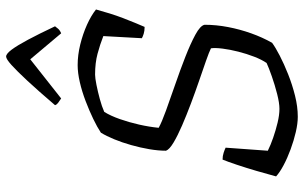

<svg xmlns="http://www.w3.org/2000/svg" viewBox="-203 -791 994 628"><g transform="rotate(-90 294.0 -477.0)"><path d="M226 0Q204 0 176 -6.5Q148 -13 119.5 -23.5Q91 -34 67.5 -46.5Q44 -59 31 -71Q39 -101 49 -135Q59 -169 69 -199Q79 -229 86 -246Q98 -246 108.5 -242.5Q119 -239 125 -236L115 -98Q133 -89 157.5 -80.5Q182 -72 207 -66Q232 -60 252 -60Q271 -60 300.5 -67.5Q330 -75 358.5 -85Q387 -95 402 -102Q413 -118 422.5 -142.5Q432 -167 439 -194.5Q446 -222 449 -246Q452 -270 450 -284Q438 -290 409.5 -300Q381 -310 344.5 -322.5Q308 -335 269.5 -349.5Q231 -364 197.5 -378.5Q164 -393 141.5 -406.5Q119 -420 115 -431Q115 -456 120 -485.5Q125 -515 133.5 -545Q142 -575 152.5 -600.5Q163 -626 174 -644Q192 -656 219 -669Q246 -682 277.5 -694Q309 -706 339.5 -713Q370 -720 395 -720Q428 -720 462.5 -711.5Q497 -703 527 -689.5Q557 -676 577 -660Q571 -638 564 -615.5Q557 -593 549 -572Q541 -551 533.5 -533Q526 -515 520 -501Q507 -501 497.5 -504Q488 -507 483 -510L490 -636Q462 -647 432 -655Q402 -663 364 -663Q353 -663 330.5 -658.5Q308 -654 284 -647.5Q260 -641 242 -633Q229 -612 218.5 -582Q208 -552 200.5 -519Q193 -486 190 -455Q208 -445 246.5 -431Q285 -417 331.5 -401Q378 -385 421.5 -368Q465 -351 494.5 -335Q524 -319 527 -305Q527 -267 519.5 -228Q512 -189 499 -152.5Q486 -116 468 -84Q453 -73 426 -59Q399 -45 365 -31.5Q331 -18 295 -9Q259 0 226 0ZM286 -774Q277 -780 271.5 -784Q266 -788 264 -794Q311 -849 343.5 -884Q376 -919 395.5 -936.5Q415 -954 423 -954Q432 -954 445.5 -936Q459 -918 478 -882.5Q497 -847 522 -794Q519 -790 514 -784Q509 -778 499 -774L414 -875Z"/></g></svg>

Font: Texturina Medium 12pt Thin
Style: Italic
Weight: 250
Italic angle: -11°
Version: Version 1.002